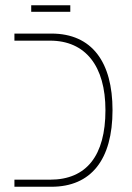

<svg xmlns="http://www.w3.org/2000/svg" viewBox="-20 -712 504 732"><path d="M99 -667H248V-692H99ZM35 0H176C327 0 409 -103 409 -292C409 -475 331 -584 176 -584H35V-557H171C306 -557 382 -460 382 -292C382 -119 310 -27 171 -27H35Z"/></svg>

Font: Noto Sans Hebrew SemiCondensed Thin
Style: Regular
Weight: 100
Width: 4
Designer: Monotype Design Team
Foundry: Monotype Imaging Inc.
Version: Version 2.004